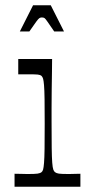

<svg xmlns="http://www.w3.org/2000/svg" viewBox="-20 -706 343 726"><path d="M35 0V-49Q50 -49 62 -48.5Q74 -48 84 -48Q112 -48 122 -49.5Q132 -51 137 -55Q141 -58 143 -65Q145 -72 146.5 -90Q148 -108 148.5 -143Q149 -178 149 -238Q149 -296 148.5 -331Q148 -366 146.5 -383.5Q145 -401 143 -408Q141 -415 137 -419Q132 -423 123 -424Q114 -425 89 -425Q80 -425 70.5 -425Q61 -425 49 -425V-483H177Q177 -466 176.5 -434Q176 -402 175.5 -365.5Q175 -329 175 -297Q175 -265 175 -246Q175 -184 175.5 -147Q176 -110 177.5 -91Q179 -72 181.5 -65Q184 -58 188 -55Q193 -51 202.5 -49.5Q212 -48 241 -48Q251 -48 261.5 -48.5Q272 -49 284 -49V0ZM55 -587 105 -686H172L222 -587H185Q167 -613 159.5 -624Q152 -635 148.5 -637.5Q145 -640 138 -640Q133 -640 129 -637.5Q125 -635 117 -624Q109 -613 91 -587Z"/></svg>

Font: Ojuju ExtraLight
Style: Regular
Weight: 400
Version: Version 1.000